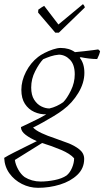

<svg xmlns="http://www.w3.org/2000/svg" viewBox="-39 -688 498 917"><path d="M143 209Q102 209 65.5 190.5Q29 172 6 140Q-17 108 -19 66Q-3 56 26.5 41Q56 26 86.5 11Q117 -4 137 -14Q106 -27 83.5 -44Q61 -61 61 -81Q72 -86 94 -96.5Q116 -107 140 -119Q164 -131 182 -142Q152 -141 124.5 -153.5Q97 -166 80 -192Q63 -218 63 -259Q63 -302 85 -345Q107 -388 143 -416Q154 -425 173.5 -435Q193 -445 214 -452Q235 -459 251 -459Q291 -459 319 -439Q340 -441 363.5 -443.5Q387 -446 405.5 -448.5Q424 -451 430 -452L439 -444Q436 -427 425 -406Q407 -406 386 -408.5Q365 -411 346 -415L342 -412Q364 -385 364 -340Q364 -292 335 -244Q306 -196 263 -164Q245 -150 218.5 -134Q192 -118 165 -103Q138 -88 119 -79Q132 -65 160 -52Q188 -39 219 -29Q250 -18 283.5 -5.5Q317 7 340 25.5Q363 44 363 71Q363 116 330.5 147Q298 178 247.5 193.5Q197 209 143 209ZM197 -170Q215 -174 232 -182Q249 -190 263 -200Q281 -218 299.5 -255.5Q318 -293 318 -333Q318 -379 295.5 -402.5Q273 -426 243 -427Q221 -425 203 -419Q185 -413 167 -405Q148 -385 129 -348Q110 -311 110 -270Q110 -234 124 -212Q138 -190 158 -180Q178 -170 197 -170ZM79 158Q95 168 114.5 173.5Q134 179 155 179Q187 179 222 172Q257 165 279 150Q295 137 305 113.5Q315 90 315 68Q296 46 252 27.5Q208 9 162 -5L32 76Q35 98 48 121.5Q61 145 79 158ZM225 -532 143 -628 144 -642Q162 -655 172 -660L240 -571L357 -668Q359 -667 362.5 -661.5Q366 -656 366 -652L242 -532Z"/></svg>

Font: Labrada Lght
Style: Italic
Weight: 300
Italic angle: -7°
Designer: Mercedes Jáuregui
Foundry: Omnibus-Type Team
Version: Version 1.000; ttfautohint (v1.8.4.7-5d5b)